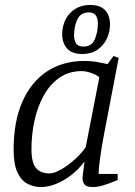

<svg xmlns="http://www.w3.org/2000/svg" viewBox="-20 -748 544 775"><path d="M146 7Q116 7 90.5 -6.5Q65 -20 50 -53Q35 -86 35 -144Q35 -258 70.5 -338Q106 -418 170 -460Q234 -502 321 -502Q349 -502 376 -497Q403 -492 414 -489L438 -522L459 -514L399 -201Q390 -154 384 -110Q378 -66 378 -46H455V-21Q415 -5 394 1Q373 7 353 7Q329 7 321 -3.5Q313 -14 313 -30Q313 -33 315 -48Q317 -63 319 -78Q321 -93 321 -96Q298 -65 268.5 -42Q239 -19 207 -6Q175 7 146 7ZM179 -48Q199 -48 227.5 -64.5Q256 -81 283.5 -106Q311 -131 326 -154L381 -436Q368 -447 347 -454Q326 -461 310 -461Q258 -461 219.5 -434Q181 -407 156 -361.5Q131 -316 119 -260Q107 -204 107 -146Q107 -90 126 -69Q145 -48 179 -48ZM312 -530Q270 -530 250.5 -552.5Q231 -575 231 -609Q231 -642 244.5 -669Q258 -696 283.5 -712Q309 -728 344 -728Q385 -728 404.5 -706.5Q424 -685 424 -650Q424 -619 411 -591.5Q398 -564 373 -547Q348 -530 312 -530ZM317 -560Q350 -560 362.5 -589Q375 -618 375 -654Q375 -674 366.5 -686Q358 -698 338 -698Q306 -698 292.5 -670Q279 -642 279 -605Q279 -586 287 -573Q295 -560 317 -560Z"/></svg>

Font: Manuale Light
Style: Italic
Weight: 300
Italic angle: -11°
Version: Version 1.002